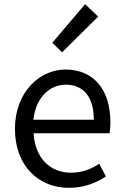

<svg xmlns="http://www.w3.org/2000/svg" viewBox="-20 -892 594 925"><path d="M312 13C385 13 443 -11 490 -42L458 -103C417 -76 375 -60 322 -60C219 -60 148 -134 142 -250H508C510 -264 512 -282 512 -302C512 -457 434 -557 295 -557C171 -557 52 -448 52 -271C52 -92 167 13 312 13ZM141 -315C152 -423 220 -484 297 -484C382 -484 432 -425 432 -315ZM279 -640 453 -812 390 -872 232 -686Z"/></svg>

Font: Noto Sans CJK HK
Style: Regular
Weight: 400
Designer: Ryoko NISHIZUKA 西塚涼子 (kana, bopomofo & ideographs); Paul D. Hunt (Latin, Greek & Cyrillic); Sandoll Communications 산돌커뮤니
Foundry: Adobe
Version: Version 2.004;hotconv 1.0.118;makeotfexe 2.5.65603